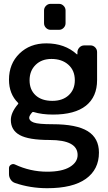

<svg xmlns="http://www.w3.org/2000/svg" viewBox="-20 -784 568 1011"><path d="M255.9 -252.9Q309.6 -252.9 341.8 -282.7Q374 -312.5 374 -361.3Q374 -413.1 339.8 -443.4Q305.7 -473.6 251 -473.6Q199.2 -473.6 167.5 -442.4Q135.7 -411.1 135.7 -361.3Q135.7 -311.5 167.5 -282.2Q199.2 -252.9 255.9 -252.9ZM228.5 120.1Q306.6 120.1 347.7 95.2Q388.7 70.3 388.7 32.2Q388.7 -46.9 241.2 -46.9Q130.9 -46.9 84 -72.8Q37.1 -98.6 37.1 -152.3Q37.1 -191.4 75.2 -236.3Q78.1 -239.3 75.2 -242.2Q27.3 -289.1 27.3 -364.3Q27.3 -448.2 82.5 -502Q137.7 -555.7 223.6 -555.7Q321.3 -555.7 384.8 -498Q385.7 -497.1 386.7 -497.6Q387.7 -498 387.7 -499V-510.7Q388.7 -524.4 398.9 -534.7Q409.2 -544.9 423.8 -544.9H457Q470.7 -544.9 481 -534.7Q491.2 -524.4 491.2 -509.8V-362.3Q491.2 -274.4 432.6 -227.5Q374 -180.7 258.8 -180.7Q200.2 -180.7 156.2 -194.3Q152.3 -195.3 149.4 -192.4Q133.8 -174.8 133.8 -164.1Q133.8 -147.5 158.2 -138.7Q182.6 -129.9 256.8 -129.9Q382.8 -129.9 441.9 -93.3Q501 -56.6 501 19.5Q501 108.4 432.1 157.7Q363.3 207 228.5 207Q139.6 207 59.6 179.7Q44.9 174.8 36.1 161.6Q27.3 148.4 27.3 132.8V101.6Q27.3 89.8 37.6 83.5Q47.9 77.1 58.6 82Q139.6 120.1 228.5 120.1ZM246.1 -627Q232.4 -627 222.2 -637.2Q211.9 -647.5 211.9 -662.1V-728.5Q211.9 -743.2 222.2 -753.4Q232.4 -763.7 246.1 -763.7H291Q304.7 -763.7 314.9 -753.4Q325.2 -743.2 325.2 -728.5V-662.1Q325.2 -647.5 314.9 -637.2Q304.7 -627 291 -627Z"/></svg>

Font: Gen Jyuu GothicL Medium
Style: Regular
Weight: 500
Designer: [Source Han Sans]
Ryoko NISHIZUKA  (kana & ideographs); Paul D. Hunt (Latin, Greek & Cyrillic); Wenlong ZHANG  (bopomofo
Version: Version 1.002.20150607